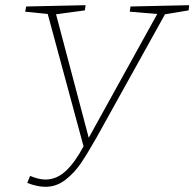

<svg xmlns="http://www.w3.org/2000/svg" viewBox="-20 -713 749 740"><path d="M709 -693 707 -673 616 -658 351 -181Q317 -121 291.5 -83.5Q266 -46 231.5 -19.5Q197 7 155 7Q124 7 85 -8L96 -35Q130 -21 155 -21Q198 -21 233.5 -54Q269 -87 302 -149L164 -659L77 -668L81 -688L310 -693L307 -673L196 -658L322 -182L586 -659L480 -668L483 -688Z"/></svg>

Font: Bitter Pro ExtraLight
Style: Italic
Weight: 275
Italic angle: -9°
Designer: Sol Matas, and Bitter project Authors
Foundry: Sol Matas
Version: Version 1.010